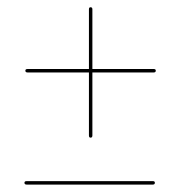

<svg xmlns="http://www.w3.org/2000/svg" viewBox="-20 -616 498 530"><path d="M50 -421Q50 -425.5 56 -425.5H404.5Q410 -425.5 410 -421Q410 -416 404.5 -416H56Q50 -416 50 -421ZM230 -236Q225.5 -236 225.5 -242V-590.5Q225.5 -596 230 -596Q235 -596 235 -590.5V-242Q235 -236 230 -236ZM47.5 -111.5Q47.5 -116 53.5 -116H402Q407.5 -116 407.5 -111.5Q407.5 -106.5 402 -106.5H53.5Q47.5 -106.5 47.5 -111.5Z"/></svg>

Font: Fraunces 144pt S000
Style: Bold
Weight: 700
Version: Version 1.000; ttfautohint (v1.8.3)